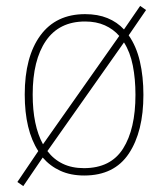

<svg xmlns="http://www.w3.org/2000/svg" viewBox="-20 -586 565 652"><path d="M467 -264Q467 -139 417.5 -64.5Q368 10 266 10Q220 10 185 -6Q150 -22 125 -51L59 46L39 32L110 -73Q64 -144 64 -265Q64 -393 117 -465.5Q170 -538 269 -538Q312 -538 345 -524.5Q378 -511 401 -486L456 -566L476 -552L417 -466Q443 -429 455 -377.5Q467 -326 467 -264ZM91 -265Q91 -160 126 -96L385 -464Q365 -487 336 -500Q307 -513 269 -513Q181 -513 136 -447.5Q91 -382 91 -265ZM440 -264Q440 -318 431 -363.5Q422 -409 401 -442L141 -73Q162 -45 193 -30Q224 -15 265 -15Q356 -15 398 -81.5Q440 -148 440 -264Z"/></svg>

Font: Noto Sans Khmer UI SemiCondensed Thin
Style: Regular
Weight: 100
Width: 4
Designer: Danh Hong and the Monotype Design Team
Foundry: Monotype Imaging Inc.
Version: Version 2.002; ttfautohint (v1.8.4.7-5d5b)